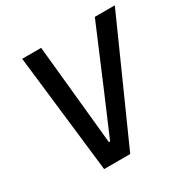

<svg xmlns="http://www.w3.org/2000/svg" viewBox="-159 -840 963 982"><g transform="rotate(-30 323.0 -349.0)"><path d="M180 0 99 -698H211L246 -348L270 -107H277L380 -348L528 -698H646L334 0Z"/></g></svg>

Font: IBM Plex Mono Medm
Style: Italic
Weight: 500
Italic angle: -9°
Monospace: yes
Designer: Mike Abbink, Paul van der Laan, Pieter van Rosmalen
Foundry: Bold Monday
Version: Version 2.3